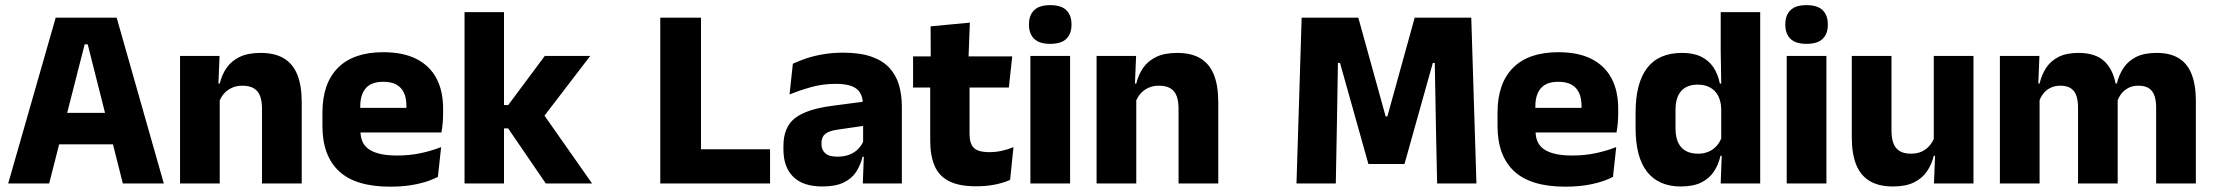

<svg xmlns="http://www.w3.org/2000/svg" viewBox="-20 -707 8530 740"><path d="M11.6 0 194.7 -639H429.6L611.3 0H453.4L318.1 -536.1H306.3L169.5 0ZM167.1 -150.6V-271.9H454.8V-150.6Z M989.8 0V-288.8Q989.8 -315.9 982.9 -335.6Q975.9 -355.4 959.4 -366Q942.9 -376.7 914.5 -376.7Q890.9 -376.7 872.9 -368.2Q854.9 -359.8 842.8 -345.6Q830.7 -331.4 824.4 -313.5L800.8 -385H827Q834.8 -418.5 853.1 -445.1Q871.4 -471.7 903.3 -487.4Q935.3 -503.1 984.4 -503.1Q1039.4 -503.1 1074.4 -481.9Q1109.4 -460.7 1126.1 -418.7Q1142.9 -376.6 1142.9 -313.3V0ZM673.9 0V-491.4H826.2L821.1 -368.6L826.9 -354.2V0Z M1484.5 12.5Q1350.4 12.5 1286.6 -47.2Q1222.7 -107 1222.7 -221.4V-272.5Q1222.7 -385.7 1282.6 -445.8Q1342.4 -505.8 1457.2 -505.8Q1534 -505.8 1585.1 -479.7Q1636.3 -453.6 1662.1 -405.1Q1687.8 -356.5 1687.8 -288.5V-272.1Q1687.8 -253 1686.2 -233.3Q1684.5 -213.5 1681.3 -196.4H1543.6Q1545.3 -225.6 1545.9 -251.4Q1546.5 -277.2 1546.5 -297.9Q1546.5 -328.3 1537 -349.2Q1527.4 -370 1507.7 -380.9Q1488 -391.8 1457.2 -391.8Q1411.2 -391.8 1389.9 -367.1Q1368.5 -342.4 1368.5 -296.9V-252L1369.4 -235.3V-200.5Q1369.4 -181.3 1375.7 -164.4Q1382 -147.5 1397.8 -134.7Q1413.7 -121.9 1441.4 -114.8Q1469.2 -107.6 1512.1 -107.6Q1557.4 -107.6 1599.5 -116.3Q1641.6 -125 1680.2 -140.1L1667.7 -25.2Q1633.7 -7.5 1587.1 2.5Q1540.6 12.5 1484.5 12.5ZM1303.7 -196.4V-291.2H1650.5V-196.4Z M2083.5 0 1938.5 -212.1H1898.7V-302.1H1938.7L2079.7 -491.4H2254.8L2067.9 -247.3V-276.5L2261.9 0ZM1770.4 0V-660.3H1922.5V0Z M2681.7 0H2524.8V-639H2681.7ZM2613.9 -131.7H2947.9V0H2613.9Z M3305.4 0 3310.1 -123 3306.6 -130.7V-284L3305.7 -303.9Q3305.7 -345.1 3281.5 -364.5Q3257.3 -383.8 3200.8 -383.8Q3151.3 -383.8 3106.8 -371.4Q3062.3 -359 3023 -342.8L3035.8 -461.4Q3059.3 -472.5 3088.7 -482.3Q3118.2 -492.1 3153.6 -498Q3188.9 -504 3229.4 -504Q3294 -504 3337.6 -489Q3381.1 -474 3407 -446.4Q3433 -418.8 3444.4 -380.6Q3455.9 -342.5 3455.9 -296.4V0ZM3149 11.7Q3075.4 11.7 3037.5 -25.4Q2999.5 -62.6 2999.5 -131V-144.3Q2999.5 -217.1 3044.1 -251.7Q3088.8 -286.3 3186.3 -299L3318.3 -316.5L3327.3 -224.6L3210.3 -207.7Q3174.8 -202.8 3160.5 -190.8Q3146.1 -178.8 3146.1 -155.4V-151.8Q3146.1 -129.5 3160.6 -116.4Q3175.1 -103.2 3207.1 -103.2Q3235 -103.2 3255.1 -111.5Q3275.3 -119.8 3288.4 -133.8Q3301.6 -147.7 3308.1 -164.4L3329.6 -102.7H3304.3Q3296.6 -70.3 3279.7 -44.5Q3262.8 -18.6 3231.4 -3.5Q3200.1 11.7 3149 11.7Z M3742 11Q3676.5 11 3637.7 -8.8Q3598.9 -28.6 3582 -68Q3565.2 -107.4 3565.2 -165.5V-440.1H3716.8V-189.9Q3716.8 -153.9 3733.2 -137.3Q3749.5 -120.6 3793.8 -120.6Q3818.6 -120.6 3842.5 -126.1Q3866.4 -131.6 3886.1 -139.8L3873.1 -13.6Q3847.7 -2.3 3814.4 4.4Q3781.2 11 3742 11ZM3499.1 -369.5V-489.6H3881.3L3868.2 -369.5ZM3567.2 -478.7 3566.7 -605.5 3718 -619.8 3712.6 -478.7Z M3951.3 0V-491.4H4104.3V0ZM4027.8 -538Q3985.2 -538 3965.6 -557.6Q3945.9 -577.3 3945.9 -610.9V-614.3Q3945.9 -648 3965.6 -667.6Q3985.2 -687.2 4027.8 -687.2Q4070.1 -687.2 4089.9 -667.6Q4109.7 -648 4109.7 -614.3V-610.9Q4109.7 -576.8 4089.9 -557.4Q4070.1 -538 4027.8 -538Z M4522.3 0V-288.8Q4522.3 -315.9 4515.4 -335.6Q4508.4 -355.4 4491.9 -366Q4475.4 -376.7 4447 -376.7Q4423.4 -376.7 4405.4 -368.2Q4387.4 -359.8 4375.3 -345.6Q4363.2 -331.4 4356.9 -313.5L4333.3 -385H4359.5Q4367.3 -418.5 4385.6 -445.1Q4403.9 -471.7 4435.8 -487.4Q4467.8 -503.1 4516.9 -503.1Q4571.9 -503.1 4606.9 -481.9Q4641.9 -460.7 4658.6 -418.7Q4675.4 -376.6 4675.4 -313.3V0ZM4206.4 0V-491.4H4358.7L4353.6 -368.6L4359.4 -354.2V0Z M4976.9 0 4996.8 -639H5215.1L5320.6 -258.1H5327.1L5432.5 -639H5650.5L5670.4 0H5518.9L5514.5 -209.5L5509.9 -464.5H5502.3L5393.2 -75H5254L5144.6 -464.5H5136.6L5132.3 -209L5128.4 0Z M6013.5 12.5Q5879.4 12.5 5815.6 -47.2Q5751.7 -107 5751.7 -221.4V-272.5Q5751.7 -385.7 5811.6 -445.8Q5871.4 -505.8 5986.2 -505.8Q6063 -505.8 6114.1 -479.7Q6165.3 -453.6 6191.1 -405.1Q6216.8 -356.5 6216.8 -288.5V-272.1Q6216.8 -253 6215.2 -233.3Q6213.5 -213.5 6210.3 -196.4H6072.6Q6074.3 -225.6 6074.9 -251.4Q6075.5 -277.2 6075.5 -297.9Q6075.5 -328.3 6066 -349.2Q6056.4 -370 6036.7 -380.9Q6017 -391.8 5986.2 -391.8Q5940.2 -391.8 5918.9 -367.1Q5897.5 -342.4 5897.5 -296.9V-252L5898.4 -235.3V-200.5Q5898.4 -181.3 5904.7 -164.4Q5911 -147.5 5926.8 -134.7Q5942.7 -121.9 5970.4 -114.8Q5998.2 -107.6 6041.1 -107.6Q6086.4 -107.6 6128.5 -116.3Q6170.6 -125 6209.2 -140.1L6196.7 -25.2Q6162.7 -7.5 6116.1 2.5Q6069.6 12.5 6013.5 12.5ZM5832.7 -196.4V-291.2H6179.5V-196.4Z M6458.3 11.7Q6372.5 11.7 6328.1 -44.9Q6283.8 -101.4 6283.8 -213.2V-273.3Q6283.8 -386.8 6328.3 -444.9Q6372.8 -503.1 6463 -503.1Q6506.8 -503.1 6536.5 -488.5Q6566.2 -473.9 6583.8 -447.5Q6601.5 -421.1 6608.6 -385H6650.2L6613.9 -286.2Q6613.1 -316.4 6602.2 -337.4Q6591.2 -358.4 6571.4 -369.6Q6551.6 -380.8 6523.5 -380.8Q6481.7 -380.8 6459.7 -356.3Q6437.7 -331.8 6437.7 -283.1V-212.6Q6437.7 -164.1 6459.8 -139.4Q6481.8 -114.7 6525.3 -114.7Q6548.6 -114.7 6566.9 -123.2Q6585.1 -131.7 6597.7 -146.5Q6610.3 -161.4 6616.5 -180.3L6653.8 -106.4H6611Q6603.7 -73.5 6586.2 -46.6Q6568.6 -19.7 6537.7 -4Q6506.7 11.7 6458.3 11.7ZM6611.8 0 6616.5 -124.3 6613.9 -150.7V-349.5L6614.1 -371L6611.9 -513.7V-660.3H6764.1V0Z M6866.3 0V-491.4H7019.3V0ZM6942.8 -538Q6900.2 -538 6880.6 -557.6Q6860.9 -577.3 6860.9 -610.9V-614.3Q6860.9 -648 6880.6 -667.6Q6900.2 -687.2 6942.8 -687.2Q6985.1 -687.2 7004.9 -667.6Q7024.7 -648 7024.7 -614.3V-610.9Q7024.7 -576.8 7004.9 -557.4Q6985.1 -538 6942.8 -538Z M7270.1 -491.4V-202.7Q7270.1 -175.7 7277.1 -155.9Q7284.1 -136.1 7300.6 -125.4Q7317.2 -114.7 7345.5 -114.7Q7369.6 -114.7 7387.4 -123.2Q7405.1 -131.7 7417.2 -146.1Q7429.4 -160.5 7435.5 -177.9L7459.2 -106.4H7433Q7425.2 -73.5 7406.9 -46.6Q7388.6 -19.7 7356.8 -4Q7325 11.7 7275.6 11.7Q7221.1 11.7 7185.8 -9.5Q7150.6 -30.8 7133.8 -72.9Q7117.1 -115 7117.1 -178.1V-491.4ZM7586.1 -491.4V0H7433.8L7438.8 -122.9L7433.1 -137.2V-491.4Z M8290.1 0V-293Q8290.1 -318.8 8283.8 -337.6Q8277.5 -356.4 8262.7 -366.5Q8247.8 -376.7 8222 -376.7Q8199.8 -376.7 8183.3 -368.2Q8166.8 -359.8 8155.9 -345.6Q8144.9 -331.4 8139.5 -313.5L8124.8 -385H8138.7Q8146.6 -418 8164.1 -444.7Q8181.6 -471.4 8212.5 -487.3Q8243.5 -503.1 8291.9 -503.1Q8344.5 -503.1 8377.8 -482.4Q8411.1 -461.7 8427.1 -420.4Q8443.2 -379.2 8443.2 -317.6V0ZM7687.9 0V-491.4H7840.2L7835.1 -359.2L7840.9 -354.2V0ZM7989.1 0V-293Q7989.1 -318.8 7982.8 -337.6Q7976.4 -356.4 7961.6 -366.5Q7946.7 -376.7 7920.9 -376.7Q7898.7 -376.7 7882.2 -368.2Q7865.7 -359.8 7854.8 -345.6Q7843.9 -331.4 7838.4 -313.5L7814.8 -385H7841Q7848.6 -418.5 7865.9 -445.1Q7883.1 -471.7 7913.6 -487.4Q7944.1 -503.1 7990.6 -503.1Q8059 -503.1 8093.8 -467.8Q8128.6 -432.4 8137.3 -365.4Q8138.8 -355.6 8140.4 -341.2Q8141.9 -326.7 8141.9 -315.2V0Z"/></svg>

Font: Anek Latin Medium
Style: Regular
Weight: 500
Designer: Yesha Goshar
Foundry: Ek Type
Version: Version 1.003